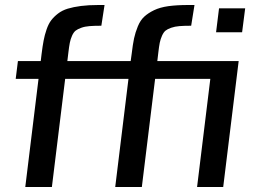

<svg xmlns="http://www.w3.org/2000/svg" viewBox="-20 -744 1028 764"><path d="M868.2 0H764.2L816.9 -430.2H597.2L544.4 0H438.5L491.2 -430.2H239.3L186.5 0H80.6L133.3 -430.2H42.5L51.3 -501H142.1L145.5 -529.3Q149.4 -561 153.6 -582.8Q157.7 -604.5 165.3 -626.7Q172.9 -648.9 183.6 -663.1Q194.3 -677.2 210.7 -689.9Q227.1 -702.6 249.5 -709.5Q272 -716.3 302 -720.2Q332 -724.1 371.6 -724.1H396L383.3 -641.6Q355 -641.6 336.4 -640.1Q317.9 -638.7 303.5 -633.5Q289.1 -628.4 281 -622.1Q272.9 -615.7 266.8 -602.1Q260.7 -588.4 257.8 -573.7Q254.9 -559.1 252 -534.2L248 -501H500L503.9 -529.3Q508.3 -566.9 513.4 -591.1Q518.6 -615.2 528.6 -639.4Q538.6 -663.6 554 -677.7Q569.3 -691.9 593 -703.4Q616.7 -714.8 650.1 -719.5Q683.6 -724.1 729.5 -724.1H753.9L740.7 -641.6Q712.4 -641.6 694.1 -640.1Q675.8 -638.7 661.1 -633.5Q646.5 -628.4 638.7 -622.1Q630.9 -615.7 624.8 -602.1Q618.7 -588.4 615.7 -574Q612.8 -559.6 609.9 -534.2L606 -501H929.7ZM943.4 -615.7H839.8L851.6 -710.9H955.6Z"/></svg>

Font: Muli
Style: Semi-BoldItalic
Weight: 600
Italic angle: -7°
Designer: Vernon Adams
Foundry: newtypography
Version: Version 2.0; ttfautohint (v1.00rc1.2-2d82) -l 8 -r 50 -G 200